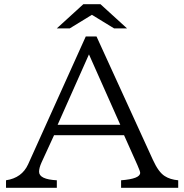

<svg xmlns="http://www.w3.org/2000/svg" viewBox="-20 -899 880 919"><path d="M378.9 -878.9H460.9L587.9 -763.2H525.9L419.9 -828.1L314 -763.2H252ZM390.6 -724.6H441.9L711.9 -133.8Q738.8 -74.7 768.6 -56.2Q793.9 -39.6 833 -36.1V0H559.6V-36.1Q650.9 -43 650.9 -71.8Q650.9 -78.6 640.1 -103L637.7 -108.9L573.7 -252H238.8L178.7 -121.1Q167 -95.2 167 -77.1Q167 -40.5 252 -36.1V0H8.8V-36.1Q85 -47.4 114.7 -112.8ZM405.8 -638.7 255.9 -301.8H555.7Z"/></svg>

Font: BIZ UDPMincho
Style: Regular
Weight: 400
Designer: TypeBank Co., Ltd.
Foundry: Morisawa Inc.
Version: Version 1.06